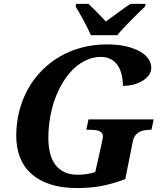

<svg xmlns="http://www.w3.org/2000/svg" viewBox="-20 -951 836 981"><path d="M753.9 -288.1H752.9Q736.3 -288.1 720.9 -285.9Q705.6 -283.7 693.1 -277.3Q680.7 -271 671.4 -258.8Q662.1 -246.6 658.2 -227.1L620.1 -36.1Q589.8 -24.4 560.8 -15.9Q531.7 -7.3 501.7 -1.5Q471.7 4.4 439.9 7.1Q408.2 9.8 373 9.8Q295.9 9.8 238 -8.8Q180.2 -27.3 141.1 -62Q102.1 -96.7 82.5 -146.2Q63 -195.8 63 -257.8Q63 -322.3 78.1 -382.1Q93.3 -441.9 121.6 -493.7Q149.9 -545.4 190.9 -587.9Q231.9 -630.4 283.2 -660.6Q334.5 -690.9 395.8 -707.5Q457 -724.1 525.9 -724.1Q583.5 -724.1 626 -713.9Q668.5 -703.6 696.8 -687Q725.1 -670.4 739 -648.9Q752.9 -627.4 752.9 -605Q752.9 -585.4 741.5 -568.6Q730 -551.8 710.4 -539.3Q690.9 -526.9 664.3 -519.5Q637.7 -512.2 607.9 -512.2Q607.9 -543.5 601.3 -570.6Q594.7 -597.7 580.8 -617.7Q566.9 -637.7 545.7 -648.9Q524.4 -660.2 495.1 -660.2Q457 -660.2 422.4 -644.5Q387.7 -628.9 357.9 -601.1Q328.1 -573.2 304 -534.7Q279.8 -496.1 262.7 -450.2Q245.6 -404.3 236.3 -352.3Q227.1 -300.3 227.1 -246.1Q227.1 -204.1 235.4 -169.7Q243.7 -135.3 262 -110.4Q280.3 -85.4 308.8 -71.8Q337.4 -58.1 377.9 -58.1Q400.9 -58.1 424.8 -62Q448.7 -65.9 466.8 -71.8L500 -220.2Q505.9 -246.6 505.9 -253.9Q505.9 -264.6 500.5 -271.5Q495.1 -278.3 485.6 -282Q476.1 -285.6 462.9 -286.9Q449.7 -288.1 434.1 -288.1H420.9L432.1 -340.8H765.1ZM721.2 -918Q706.5 -903.8 687.7 -885.5Q668.9 -867.2 649.7 -847.7Q630.4 -828.1 611.8 -808.3Q593.3 -788.6 579.1 -771H444.3Q438 -786.1 428.2 -805.7Q418.5 -825.2 407.5 -845.5Q396.5 -865.7 385.7 -884.8Q375 -903.8 366.2 -918L369.1 -931.2H432.1Q440.9 -922.9 452.4 -911.6Q463.9 -900.4 476.1 -887.9Q488.3 -875.5 500.2 -863.3Q512.2 -851.1 521 -840.8Q534.7 -851.1 551.3 -863.3Q567.9 -875.5 584.7 -887.9Q601.6 -900.4 617.7 -911.6Q633.8 -922.9 646 -931.2H724.1Z"/></svg>

Font: Droid Serif
Style: Bold Italic
Weight: 700
Italic angle: -12°
Designer: Monotype Design team
Foundry: Monotype Imaging Inc.
Version: Version 1.03